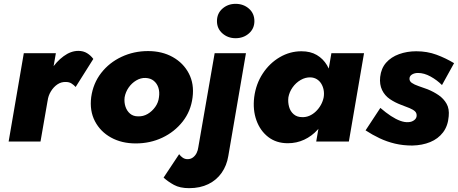

<svg xmlns="http://www.w3.org/2000/svg" viewBox="-20 -737 2385 1000"><path d="M271 -460H104L25 0H191ZM374 -284 466 -430Q453 -448 433.5 -460Q414 -472 388 -472Q349 -472 311 -444Q273 -416 245.5 -372.5Q218 -329 209 -281L228 -212Q231 -238 245 -261Q259 -284 279 -297.5Q299 -311 323 -310Q340 -310 352 -302.5Q364 -295 374 -284Z M455 -231Q446 -160 474.5 -105.5Q503 -51 558.5 -20.5Q614 10 687 10Q762 10 825.5 -20Q889 -50 931.5 -104Q974 -158 983 -230Q992 -300 963.5 -354.5Q935 -409 879.5 -440Q824 -471 751 -471Q677 -471 613 -441Q549 -411 507 -357Q465 -303 455 -231ZM629 -230Q634 -258 650 -281Q666 -304 689.5 -318Q713 -332 738 -331Q764 -330 781 -316Q798 -302 805 -280Q812 -258 808 -231Q805 -203 788.5 -180Q772 -157 749 -143.5Q726 -130 699 -131Q674 -131 657.5 -145Q641 -159 633.5 -181.5Q626 -204 629 -230Z M1110 -627Q1110 -588 1138.5 -563Q1167 -538 1207 -538Q1248 -538 1276.5 -563Q1305 -588 1305 -627Q1305 -667 1276.5 -692Q1248 -717 1207 -717Q1167 -717 1138.5 -692Q1110 -667 1110 -627ZM913 66 832 188Q855 209 886 226Q917 243 965 243Q1022 243 1065 222Q1108 201 1134.5 163Q1161 125 1169 76L1261 -460H1098L1013 29Q1011 46 1004 60Q997 74 985 83Q973 92 957 92Q943 92 932 84.5Q921 77 913 66Z M1706 -460 1627 0H1797L1876 -460ZM1304 -231Q1296 -165 1315.5 -110.5Q1335 -56 1377 -23.5Q1419 9 1479 9Q1525 9 1564.5 -9.5Q1604 -28 1634 -61Q1664 -94 1684 -137.5Q1704 -181 1710 -230Q1716 -277 1709.5 -320.5Q1703 -364 1683 -397.5Q1663 -431 1630 -450.5Q1597 -470 1550 -470Q1490 -470 1437 -439Q1384 -408 1348.5 -354Q1313 -300 1304 -231ZM1482 -230Q1487 -258 1504 -282Q1521 -306 1546 -320.5Q1571 -335 1598 -334Q1616 -333 1630 -324.5Q1644 -316 1653 -301.5Q1662 -287 1665.5 -269Q1669 -251 1666 -231Q1662 -210 1651.5 -191Q1641 -172 1625.5 -157Q1610 -142 1591.5 -134Q1573 -126 1553 -127Q1527 -127 1509.5 -142Q1492 -157 1485.5 -181Q1479 -205 1482 -230Z M1961 -175 1884 -58Q1919 -35 1957 -17Q1995 1 2037 11Q2079 21 2127 21Q2179 20 2220.5 3Q2262 -14 2287.5 -47.5Q2313 -81 2317 -131Q2321 -170 2306 -196.5Q2291 -223 2265 -241Q2239 -259 2207 -272Q2183 -281 2160.5 -288.5Q2138 -296 2124.5 -305.5Q2111 -315 2113 -331Q2115 -343 2127.5 -350Q2140 -357 2157 -357Q2189 -357 2222.5 -338.5Q2256 -320 2282 -294L2345 -408Q2302 -434 2253.5 -452Q2205 -470 2148 -470Q2100 -470 2058.5 -455Q2017 -440 1991 -410.5Q1965 -381 1960 -336Q1956 -297 1970 -268Q1984 -239 2010.5 -221Q2037 -203 2069 -191Q2094 -182 2113 -174Q2132 -166 2141.5 -157Q2151 -148 2150 -133Q2149 -120 2137 -111Q2125 -102 2109 -101Q2089 -99 2065.5 -107.5Q2042 -116 2016 -133Q1990 -150 1961 -175Z"/></svg>

Font: Jost ExtraBold
Style: Italic
Weight: 800
Italic angle: -5°
Version: Version 3.710